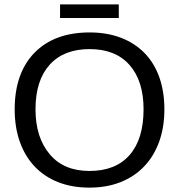

<svg xmlns="http://www.w3.org/2000/svg" viewBox="-20 -846 818 876"><path d="M730 -347Q730 -265 706 -199Q682 -133 637.5 -86.5Q593 -40 530 -15Q467 10 388 10Q308 10 245 -15Q182 -40 138 -86.5Q94 -133 70.5 -199Q47 -265 47 -347Q47 -512 137 -605Q228 -698 389 -698Q468 -698 531 -674Q594 -650 638.5 -605Q683 -560 706.5 -494.5Q730 -429 730 -347ZM635 -347Q635 -477 571 -549.5Q507 -622 389 -622Q271 -622 206.5 -550.5Q142 -479 142 -347Q142 -219 207 -142Q271 -66 388 -66Q508 -66 571.5 -139Q635 -212 635 -347ZM522 -764H254V-826H522Z"/></svg>

Font: Libra Sans
Style: Regular
Weight: 400
Foundry: Context Ltd
Version: Version 1.000; ttfautohint (v1.3)